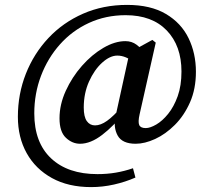

<svg xmlns="http://www.w3.org/2000/svg" viewBox="-20 -623 834 784"><path d="M307 -36Q275 -36 249 -60.5Q223 -85 223 -140Q223 -196 248.5 -252Q274 -308 314.5 -354Q355 -400 402 -427.5Q449 -455 492 -455Q518 -455 537.5 -440.5Q557 -426 574 -402L527 -369Q512 -381 494.5 -388.5Q477 -396 459 -396Q429 -396 397 -367Q365 -338 343.5 -290Q322 -242 322 -184Q322 -146 334.5 -128.5Q347 -111 368 -111Q391 -111 417 -129.5Q443 -148 479 -189L484 -160Q445 -109 397.5 -72.5Q350 -36 307 -36ZM534 -36Q479 -36 460.5 -69.5Q442 -103 452 -149L509 -409L602 -460L616 -449L550 -156Q543 -125 548.5 -112.5Q554 -100 575 -100Q593 -100 618 -114.5Q643 -129 666.5 -158Q690 -187 705.5 -230Q721 -273 721 -331Q721 -436 661 -498.5Q601 -561 493 -561Q412 -561 343.5 -529.5Q275 -498 225 -442Q175 -386 147.5 -313.5Q120 -241 120 -160Q120 -41 188.5 23.5Q257 88 378 88Q417 88 452.5 82Q488 76 523 64L533 102Q492 120 445.5 130.5Q399 141 352 141Q259 141 192 104Q125 67 89 2.5Q53 -62 53 -146Q53 -239 85.5 -321.5Q118 -404 177.5 -467.5Q237 -531 319 -567Q401 -603 499 -603Q595 -603 657.5 -566Q720 -529 750 -467Q780 -405 780 -330Q780 -260 756 -205.5Q732 -151 694 -113Q656 -75 613.5 -55.5Q571 -36 534 -36Z"/></svg>

Font: Lisu Bosa Black
Style: Italic
Weight: 900
Italic angle: -19°
Designer: David Morse, Annie Olsen, Victor Gaultney, Frank Grießhammer (Latin)
Foundry: SIL International
Version: Version 2.000